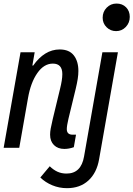

<svg xmlns="http://www.w3.org/2000/svg" viewBox="-35 -810 731 1052"><path d="M332 221Q289.5 221 251.5 205.2Q213.5 189.5 186 162.5L237.5 101Q258 121 280.2 131Q302.5 141 329.5 141Q409.5 141 425.5 47.5L526 -523.5H611L508 62.5Q495 137.5 449.2 179.2Q403.5 221 332 221ZM317.5 6Q282 6 260.8 -15Q239.5 -36 239.5 -72Q239.5 -87.5 242.8 -105.5Q246 -123.5 254 -157.5L293 -319Q300 -346.5 303.2 -367.2Q306.5 -388 306.5 -404Q306.5 -461.5 254.5 -461.5Q206 -461.5 169.8 -410Q133.5 -358.5 118.5 -273L70.5 0H-15L77.5 -523.5H155L137 -420.5L111 -451H147Q177 -494 213.5 -516.5Q250 -539 292 -539Q344 -539 369.2 -506.8Q394.5 -474.5 394.5 -421Q394.5 -400.5 390.8 -377Q387 -353.5 380 -324L340 -159Q331 -121 331 -102.5Q331 -72 363 -72H381.5L369.5 -3.5Q343 6 317.5 6ZM601 -639.5Q570.5 -639.5 549 -660.8Q527.5 -682 527.5 -713Q527.5 -745.5 549.5 -768Q571.5 -790.5 603.5 -790.5Q635.5 -790.5 655.8 -770Q676 -749.5 676 -717.5Q676 -685 654.2 -662.2Q632.5 -639.5 601 -639.5Z"/></svg>

Font: Google Sans Code
Style: Italic
Weight: 400
Italic angle: -10°
Monospace: yes
Designer: Google Sans Code Authors
Foundry: Google LLC
Version: Version 6.000